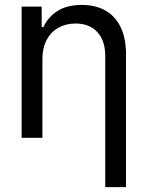

<svg xmlns="http://www.w3.org/2000/svg" viewBox="-20 -557 597 776"><path d="M151.4 0H67.4V-530.3H148.4V-447.3H155.3Q175.3 -489.7 213.6 -513.4Q252 -537.1 310.5 -537.1Q365.2 -537.1 405.3 -514.9Q445.3 -492.7 467.3 -447.8Q489.3 -402.8 489.3 -336.9V199.2H405.3V-331.1Q405.3 -392.6 373.5 -427.2Q341.8 -461.9 285.2 -461.9Q246.6 -461.9 216.3 -445.1Q186 -428.2 168.7 -395.8Q151.4 -363.3 151.4 -318.4Z"/></svg>

Font: Pretendard Std
Style: Regular
Weight: 400
Designer: Base glyphs from Inter by Rasmus Andersson; Hangeul glyphs from Noto Sans CJK(Source Han Sans) by Jang Soo-young and Kan
Foundry: Kil Hyung-jin
Version: Version 1.309